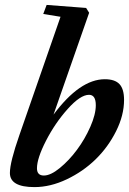

<svg xmlns="http://www.w3.org/2000/svg" viewBox="-20 -745 521 776"><path d="M119.1 11.2Q20 11.2 20 -45.9Q20 -89.4 58.6 -199.7L224.6 -677.2L154.8 -688.5L168.5 -725.1L328.1 -712.9L340.3 -693.4L196.3 -281.7Q302.7 -424.8 403.8 -424.8Q444.3 -424.8 462.9 -405Q481.4 -385.3 481.4 -341.3Q481.4 -279.3 449.2 -214.8Q417 -150.4 366.5 -101.1Q315.9 -51.8 249.8 -20.3Q183.6 11.2 119.1 11.2ZM157.2 -35.6Q184.6 -35.6 221.7 -65.9Q258.8 -96.2 290.8 -139.2Q322.8 -182.1 345 -232.4Q367.2 -282.7 367.2 -319.8Q367.2 -361.8 339.8 -361.8Q304.7 -361.8 253.7 -304.7Q202.6 -247.6 166 -176.3Q129.4 -105 129.4 -64.9Q129.4 -35.6 157.2 -35.6Z"/></svg>

Font: Elstob 18pt
Style: Bold Italic
Weight: 700
Italic angle: -20°
Designer: Peter S. Baker
Version: Version 1.015